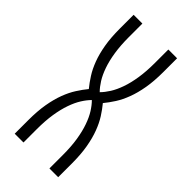

<svg xmlns="http://www.w3.org/2000/svg" viewBox="-171 -532 567 567"><g transform="rotate(45 112.5 -248.5)"><path d="M112.3 -231.4Q101.6 -220.7 91.8 -205.1Q82 -189.5 74.5 -168Q66.9 -146.5 62.5 -118.7Q58.1 -90.8 58.1 -55.7V0H21.5V-56.6Q21.5 -94.7 26.6 -124Q31.7 -153.3 40.3 -176Q48.8 -198.7 60.1 -216.3Q71.3 -233.9 83 -248Q71.3 -262.2 60.1 -279.8Q48.8 -297.4 40.3 -320.1Q31.7 -342.8 26.6 -372.1Q21.5 -401.4 21.5 -439.5V-496.6H58.1V-440.4Q58.1 -405.3 62.5 -377.2Q66.9 -349.1 74.5 -327.6Q82 -306.2 91.8 -290.5Q101.6 -274.9 112.3 -264.2Q123 -274.9 132.8 -290.5Q142.6 -306.2 150.1 -327.6Q157.7 -349.1 162.1 -377.2Q166.5 -405.3 166.5 -440.4V-496.6H203.1V-439.5Q203.1 -401.4 198 -372.1Q192.9 -342.8 184.3 -320.1Q175.8 -297.4 164.6 -279.8Q153.3 -262.2 141.6 -248Q153.3 -233.9 164.6 -216.3Q175.8 -198.7 184.3 -176Q192.9 -153.3 198 -124Q203.1 -94.7 203.1 -56.6V0H166.5V-55.7Q166.5 -90.8 162.1 -118.7Q157.7 -146.5 150.1 -168Q142.6 -189.5 132.8 -205.1Q123 -220.7 112.3 -231.4Z"/></g></svg>

Font: Tulpen One
Style: Regular
Weight: 400
Designer: Naima Ben Ayed
Foundry: Naima Ben Ayed, Anton Koovit
Version: Version 1.002